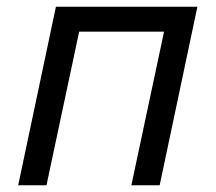

<svg xmlns="http://www.w3.org/2000/svg" viewBox="-20 -550 640 570"><path d="M34 0 146 -530H566L454 0H370L467 -456H215L118 0Z"/></svg>

Font: Geist Mono
Style: Italic
Weight: 400
Italic angle: -12°
Monospace: yes
Designer: Basement.studio, Andrés Briganti, Mateo Zaragoza
Foundry: Basement.studio, Vercel, Andrés Briganti, Guido Ferreyra, Mateo Zaragoza
Version: Version 1.500